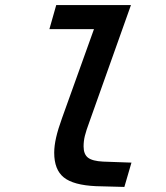

<svg xmlns="http://www.w3.org/2000/svg" viewBox="-20 -730 654 758"><path d="M194 -127Q194 -154 201.5 -187Q209 -220 225 -264L351 -615H175L202 -710H497L333 -249Q320 -214 315 -193.5Q310 -173 310 -152Q310 -121 327.5 -107.5Q345 -94 387 -92L499 -88L471 8L359 5Q270 1 232 -29.5Q194 -60 194 -127Z"/></svg>

Font: Intel One Mono Medium
Style: Italic
Weight: 500
Italic angle: -16°
Monospace: yes
Designer: Fred Shallcrass
Foundry: Frere-Jones Type LLC
Version: Version 1.400;hotconv 1.1.0;makeotfexe 2.6.0;FJTRelease1.4